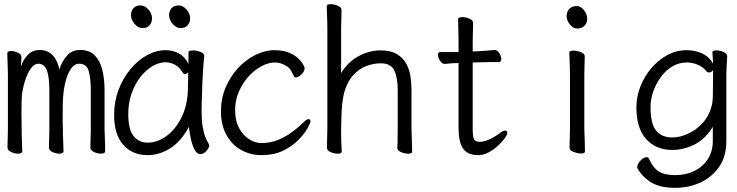

<svg xmlns="http://www.w3.org/2000/svg" viewBox="-20 -727 3540 922"><path d="M416 -293Q416 -351 406 -386Q396 -421 359 -421Q330 -421 309 -376Q288 -331 283 -262Q282 -246 281.5 -223.5Q281 -201 281 -175Q281 -159 281 -142Q281 -125 282 -108Q282 -77 283.5 -47Q285 -17 285 0Q285 5 279 8Q273 11 265 11Q249 11 232 3Q215 -5 215 -18Q215 -26 215.5 -43Q216 -60 216.5 -78.5Q217 -97 217 -108V-293Q217 -358 205 -389.5Q193 -421 164 -421Q146 -421 131 -402Q116 -383 105.5 -354.5Q95 -326 89 -296Q85 -279 84 -249.5Q83 -220 83 -186Q83 -167 83.5 -147.5Q84 -128 84 -108Q84 -77 85.5 -47Q87 -17 87 0Q87 5 81 8Q75 11 67 11Q51 11 33.5 3Q16 -5 16 -18Q16 -26 16.5 -45Q17 -64 17.5 -82.5Q18 -101 18 -108V-359Q18 -369 17.5 -391Q17 -413 16 -436.5Q15 -460 15 -471Q15 -482 34 -482Q49 -482 66 -474Q83 -466 83 -453Q83 -444 82 -432Q81 -420 80 -406Q91 -441 114 -464Q137 -487 171 -487Q209 -487 233 -461.5Q257 -436 265 -393Q276 -430 300.5 -458.5Q325 -487 364 -487Q411 -487 436.5 -459.5Q462 -432 472 -388.5Q482 -345 482 -297V-108Q482 -102 483 -80.5Q484 -59 484.5 -35.5Q485 -12 485 0Q485 5 479 8Q473 11 465 11Q449 11 431.5 3Q414 -5 414 -18Q414 -26 414.5 -43Q415 -60 415.5 -78.5Q416 -97 416 -108Z M848 -592Q826 -592 809 -612.5Q792 -633 792 -653Q792 -675 804 -688Q816 -701 838 -701Q858 -701 875.5 -681.5Q893 -662 893 -639Q893 -618 880.5 -605Q868 -592 848 -592ZM665 -592Q643 -592 626 -612.5Q609 -633 609 -653Q609 -675 621 -688Q633 -701 655 -701Q675 -701 692.5 -681.5Q710 -662 710 -639Q710 -618 697.5 -605Q685 -592 665 -592ZM961 -457Q958 -435 955.5 -398.5Q953 -362 951.5 -321.5Q950 -281 949 -246Q948 -211 948 -193Q948 -179 949.5 -151.5Q951 -124 958.5 -93Q966 -62 983 -35Q985 -31 985 -29Q985 -18 971.5 -2.5Q958 13 941 13Q926 13 914.5 -8.5Q903 -30 896.5 -60.5Q890 -91 887 -118Q850 -48 797.5 -15Q745 18 689 18Q616 18 572 -31.5Q528 -81 528 -175Q528 -239 549 -295Q570 -351 605.5 -394Q641 -437 685 -461.5Q729 -486 775 -486Q810 -486 839 -470.5Q868 -455 885 -420V-475Q885 -485 906 -485Q923 -485 942 -478Q961 -471 961 -459ZM884 -380Q875 -371 867 -371Q863 -371 860 -375Q843 -404 820.5 -416Q798 -428 775 -428Q744 -428 712.5 -409.5Q681 -391 654.5 -357.5Q628 -324 612 -278.5Q596 -233 596 -180Q596 -104 622 -73Q648 -42 688 -42Q736 -42 779 -73.5Q822 -105 850.5 -161Q879 -217 882 -291Q883 -305 883 -330Q883 -355 884 -380Z M1471 -143Q1471 -137 1457 -111.5Q1443 -86 1414 -56Q1385 -26 1340.5 -4Q1296 18 1235 18Q1183 18 1138.5 -6.5Q1094 -31 1067.5 -78.5Q1041 -126 1041 -194Q1041 -254 1063.5 -307Q1086 -360 1123 -400Q1160 -440 1206 -463Q1252 -486 1298 -486Q1339 -486 1367 -474.5Q1395 -463 1411.5 -447Q1428 -431 1435.5 -417.5Q1443 -404 1443 -401Q1443 -385 1428 -370Q1413 -355 1401 -355Q1395 -355 1392 -360Q1385 -374 1378 -387Q1371 -400 1360 -407Q1331 -427 1300 -427Q1269 -427 1235.5 -409Q1202 -391 1173.5 -359.5Q1145 -328 1127 -287Q1109 -246 1109 -199Q1109 -147 1128.5 -111.5Q1148 -76 1177 -58Q1206 -40 1235 -40Q1278 -40 1315 -55Q1352 -70 1383.5 -93.5Q1415 -117 1438 -140Q1453 -155 1462 -155Q1471 -155 1471 -143Z M1888 -17Q1889 -25 1889 -44Q1889 -63 1889.5 -83.5Q1890 -104 1890 -115V-293Q1890 -352 1874 -387.5Q1858 -423 1808 -423Q1774 -423 1739.5 -410Q1705 -397 1677 -367Q1649 -337 1634 -287Q1627 -262 1623.5 -228.5Q1620 -195 1619.5 -162Q1619 -129 1618 -105V-89Q1618 -65 1619 -42Q1620 -19 1621 1Q1621 11 1602 11Q1586 11 1568 3.5Q1550 -4 1550 -17Q1550 -25 1550.5 -46Q1551 -67 1551.5 -87.5Q1552 -108 1552 -115V-590Q1552 -600 1551.5 -621Q1551 -642 1550 -664Q1549 -686 1549 -697Q1549 -707 1568 -707Q1584 -707 1602 -699.5Q1620 -692 1620 -679Q1620 -671 1619.5 -652Q1619 -633 1618.5 -612.5Q1618 -592 1618 -580V-376Q1650 -429 1701.5 -457Q1753 -485 1808 -485Q1856 -485 1885.5 -467.5Q1915 -450 1930.5 -422Q1946 -394 1951 -361Q1956 -328 1956 -297V-105Q1956 -99 1957 -78Q1958 -57 1958.5 -34Q1959 -11 1959 1Q1959 11 1940 11Q1924 11 1906 3.5Q1888 -4 1888 -16Z M2182 -424H2178Q2156 -424 2143 -422.5Q2130 -421 2116 -420H2115Q2103 -420 2093 -435.5Q2083 -451 2083 -464Q2083 -477 2095 -477H2182V-528Q2182 -538 2181.5 -559Q2181 -580 2180.5 -602Q2180 -624 2180 -635Q2180 -640 2186 -642.5Q2192 -645 2200 -645Q2216 -645 2234 -637.5Q2252 -630 2252 -617Q2252 -609 2251.5 -592.5Q2251 -576 2250.5 -558Q2250 -540 2250 -528V-480L2278 -481Q2296 -482 2320 -484Q2344 -486 2354 -487H2355Q2368 -487 2377.5 -472Q2387 -457 2387 -444Q2387 -429 2375 -429Q2365 -429 2337 -429Q2309 -429 2289 -428L2250 -427V-108Q2250 -68 2257 -57Q2264 -46 2286 -46Q2303 -46 2328.5 -57Q2354 -68 2379 -87Q2396 -100 2406 -100Q2416 -100 2416 -89Q2416 -80 2403.5 -62.5Q2391 -45 2370.5 -26.5Q2350 -8 2325.5 5Q2301 18 2277 18Q2225 18 2203.5 -14Q2182 -46 2182 -110Z M2800 -636Q2800 -617 2787 -603.5Q2774 -590 2751 -590Q2732 -590 2716.5 -609.5Q2701 -629 2701 -650Q2701 -670 2713.5 -684Q2726 -698 2751 -698Q2769 -698 2784.5 -678Q2800 -658 2800 -636ZM2717 -368Q2717 -378 2716.5 -399Q2716 -420 2715 -442Q2714 -464 2714 -475Q2714 -484 2733 -484Q2750 -484 2769 -476.5Q2788 -469 2788 -457Q2788 -449 2787.5 -432.5Q2787 -416 2786.5 -398Q2786 -380 2786 -368V-105Q2786 -99 2787 -78Q2788 -57 2788.5 -34Q2789 -11 2789 1Q2789 10 2770 10Q2754 10 2734.5 2.5Q2715 -5 2715 -17Q2715 -25 2715.5 -43.5Q2716 -62 2716.5 -80Q2717 -98 2717 -105Z M3403 -118Q3366 -58 3314 -32.5Q3262 -7 3209 -7Q3130 -7 3083 -59Q3036 -111 3036 -211Q3036 -262 3055 -311Q3074 -360 3107.5 -399.5Q3141 -439 3184.5 -462.5Q3228 -486 3277 -486Q3318 -486 3351.5 -470.5Q3385 -455 3404 -422Q3404 -441 3402.5 -453Q3401 -465 3401 -475Q3401 -485 3420 -485Q3436 -485 3454 -477.5Q3472 -470 3472 -458V-457Q3471 -438 3469.5 -411Q3468 -384 3468 -358V-50Q3468 23 3434 73Q3400 123 3344.5 149Q3289 175 3222 175Q3153 175 3111.5 151.5Q3070 128 3043 85Q3040 80 3040 76Q3040 61 3055.5 44.5Q3071 28 3084 28Q3094 28 3098 38Q3116 79 3143.5 96.5Q3171 114 3222 114Q3274 114 3314.5 94Q3355 74 3379 37Q3403 0 3403 -51ZM3404 -390Q3396 -379 3385 -379Q3377 -379 3372 -385Q3357 -405 3331 -416Q3305 -427 3278 -427Q3241 -427 3209.5 -408.5Q3178 -390 3154.5 -358.5Q3131 -327 3117.5 -289Q3104 -251 3104 -212Q3104 -133 3130.5 -100Q3157 -67 3209 -67Q3245 -67 3284.5 -85Q3324 -103 3355.5 -138Q3387 -173 3399 -225Q3402 -236 3403 -263Q3404 -290 3404 -324Q3404 -358 3404 -390Z"/></svg>

Font: Moon Stars Kai T HW
Style: Regular
Weight: 400
Designer: GuiWonder
Version: Version 1.101